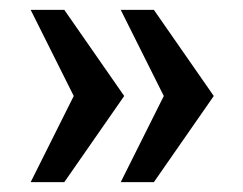

<svg xmlns="http://www.w3.org/2000/svg" viewBox="-20 -531 491 388"><path d="M110 -163H42L129 -337L42 -511H110L231 -337ZM291 -163H224L311 -337L224 -511H291L412 -337Z"/></svg>

Font: Chivo ExtraBold
Style: Regular
Weight: 800
Designer: Hector Gatti
Foundry: Omnibus-Type
Version: Version 1.007